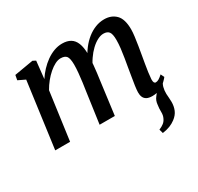

<svg xmlns="http://www.w3.org/2000/svg" viewBox="-167 -762 1248 1208"><g transform="rotate(-30 457.0 -158.0)"><path d="M687.5 244 679.5 215Q702 205.5 715.2 194.8Q728.5 184 736 167.5Q745.5 149 744.8 124Q744 99 748 73.5Q750.5 44.5 766.5 24.5Q782.5 4.5 793.5 -10.5L858.5 -48.5Q841 -28 835 -6Q829 16 829.5 42Q830 55 831.5 70.8Q833 86.5 833 101.5Q833 133.5 821.8 160.2Q810.5 187 783 207.5Q764.5 221.5 741.8 230.5Q719 239.5 687.5 244ZM225 -549 211.5 -422.5Q229.5 -450.5 253 -475.5Q276.5 -500.5 303.5 -519.8Q330.5 -539 359.8 -549.8Q389 -560.5 419 -560.5Q455 -560.5 479 -546.2Q503 -532 515.2 -501.5Q527.5 -471 528 -422.5Q528.5 -416.5 528 -409Q527.5 -401.5 526.8 -393.5Q526 -385.5 525 -377L509 -394Q526.5 -431 550 -461.5Q573.5 -492 601.2 -514Q629 -536 660 -548.2Q691 -560.5 724.5 -560.5Q776.5 -560.5 808.8 -528Q841 -495.5 841 -420.5Q841 -400.5 837.2 -370.2Q833.5 -340 828 -307Q822.5 -274 817.5 -245Q813 -219 808 -190Q803 -161 799.2 -133.8Q795.5 -106.5 794 -85Q793.5 -68 797.5 -61Q801.5 -54 809 -54Q819.5 -54 831 -60.5Q842.5 -67 859.5 -82.5L872 -57Q866 -48.5 849.5 -32.5Q833 -16.5 807.5 -3.2Q782 10 748 10Q722 10 707 1.8Q692 -6.5 685.8 -21.5Q679.5 -36.5 680 -56Q680.5 -74.5 684.5 -102.5Q688.5 -130.5 694 -162Q699.5 -193.5 704 -222.5Q709 -251 714.5 -284Q720 -317 723.8 -349.5Q727.5 -382 727.5 -409.5Q727.5 -453 715 -468.8Q702.5 -484.5 675 -484.5Q655 -484.5 631.8 -472.5Q608.5 -460.5 585.2 -438.5Q562 -416.5 541.8 -387Q521.5 -357.5 507 -323L527 -388.5Q525.5 -366.5 523 -341Q520.5 -315.5 517.5 -290Q514.5 -264.5 511 -241.5L479.5 0H369L400 -221Q404.5 -250 409 -283.2Q413.5 -316.5 416.5 -349.2Q419.5 -382 419.5 -408.5Q419 -454 406.8 -469.5Q394.5 -485 364 -485Q345 -485 323.5 -474Q302 -463 279.8 -443.8Q257.5 -424.5 237.5 -399.8Q217.5 -375 202 -347.5L154.5 0H46.5L111 -477L60 -501.5L66.5 -536.5L204 -560Z"/></g></svg>

Font: Merriweather 36pt Medium
Style: Italic
Weight: 500
Italic angle: -7.8°
Version: Version 2.101